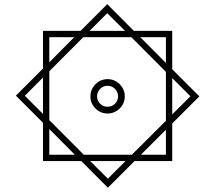

<svg xmlns="http://www.w3.org/2000/svg" viewBox="-20 -734 1012 903"><path d="M362.3 23.4H182.1V-156.7L54.7 -284.2L182.1 -411.6V-588.9H358.9L484.4 -714.4L609.4 -588.9H790V-408.2L917.5 -280.8L790 -153.3V23.4H612.8L487.3 148.9ZM401.4 -588.9H567.9L484.4 -671.9ZM760.3 -438V-559.1H639.6ZM211.9 -440.9 329.1 -559.1H211.9ZM211.9 -398.9V-168.9L374 -6.3H600.1L760.3 -166V-396L597.7 -559.1H371.6ZM182.1 -369.1 96.7 -283.7 182.1 -198.2ZM790 -366.7V-195.8L875.5 -281.2ZM405.3 -280.8Q405.3 -314 429 -337.9Q452.6 -361.8 485.8 -361.8Q519 -361.8 543 -337.9Q566.9 -314 566.9 -280.8Q566.9 -247.6 543 -223.9Q519 -200.2 485.8 -200.2Q452.6 -200.2 429 -223.9Q405.3 -247.6 405.3 -280.8ZM436.5 -280.8Q436.5 -260.3 450.9 -246.1Q465.3 -231.9 485.8 -231.9Q506.3 -231.9 520.8 -246.1Q535.2 -260.3 535.2 -280.8Q535.2 -301.3 520.8 -315.9Q506.3 -330.6 485.8 -330.6Q465.3 -330.6 450.9 -315.9Q436.5 -301.3 436.5 -280.8ZM211.9 -127V-6.3H332ZM642.6 -6.3H760.3V-124ZM570.3 23.4H403.8L487.3 106.4Z"/></svg>

Font: Vazir Light FD
Style: Light-FD
Weight: 300
Designer: Saber Rastikerdar
Foundry: Saber Rastikerdar
Version: Version 30.1.0